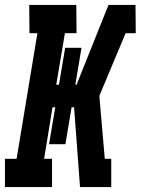

<svg xmlns="http://www.w3.org/2000/svg" viewBox="-28 -755 568 775"><path d="M-8 0V-114H39L123 -621H91L90 -735H280L281 -621H234L199 -413H210L235 -562H301L276 -413H281L410 -735H519L520 -621H479L373 -368L395 -114H421V0H295L271 -322H261L236 -173H170L195 -322H184L150 -114H182V0Z"/></svg>

Font: Iosevka Curly Slab Heavy
Style: Italic
Weight: 900
Italic angle: -9°
Monospace: yes
Designer: Belleve Invis
Foundry: Belleve Invis
Version: Version 22.1.2; ttfautohint (v1.8.4)